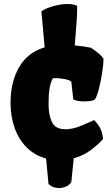

<svg xmlns="http://www.w3.org/2000/svg" viewBox="-20 -807 571 978"><path d="M207.5 -565.9 190.9 -749.5Q211.4 -764.2 250.5 -775.4Q289.6 -786.6 324.7 -786.6Q355 -786.6 373 -777.3Q373.5 -744.1 370.6 -700.4Q367.7 -656.7 360.8 -575.7Q403.8 -571.8 442.9 -564L452.6 -557.1Q474.6 -542 485.1 -533Q495.6 -523.9 507.3 -507.8Q507.3 -481.4 500.2 -435.3Q493.2 -389.2 482.4 -349.6Q471.7 -310.1 461.9 -298.8Q453.6 -294.9 439.5 -292.7Q425.3 -290.5 409.7 -290.5Q392.1 -290.5 377 -293.2Q361.8 -295.9 353.5 -300.3L343.3 -390.6Q335.9 -398.9 309.8 -404.1Q283.7 -409.2 261.7 -409.2Q254.9 -409.2 249 -408.2Q236.8 -384.8 232.2 -355.5Q227.5 -326.2 227.5 -289.6V-271.5Q227.5 -221.7 244.6 -185.1Q261.7 -148.4 315.4 -148.4Q319.3 -148.4 330.1 -149.4Q353 -151.9 376 -159.9Q398.9 -168 433.1 -183.6L459.5 -195.3Q479 -175.8 490.2 -154.3Q501.5 -132.8 504.9 -99.1Q483.4 -73.7 445.1 -44.4Q406.7 -15.1 355.5 -0.5L343.3 120.1Q335 134.3 317.4 142.6Q299.8 150.9 279.8 150.9Q264.6 150.9 251 145.8Q237.3 140.6 227.1 130.4L214.8 0.5Q156.7 -15.1 116 -55.9Q75.2 -96.7 54.4 -155.5Q33.7 -214.4 33.7 -283.7Q33.7 -388.7 77.1 -464.4Q120.6 -540 207.5 -565.9Z"/></svg>

Font: Kavoon
Style: Regular
Weight: 400
Designer: Viktoriya Grabowska
Foundry: Viktoriya Grabowska
Version: Version 1.004; ttfautohint (v1.4.1)